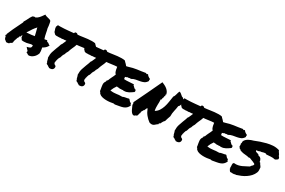

<svg xmlns="http://www.w3.org/2000/svg" viewBox="71 -1634 3985 2685"><g transform="rotate(30 2063.5 -291.0)"><path d="M516.6 -82Q510.7 -65.4 499.5 -48.3Q488.3 -31.2 473.1 -18.1Q458 -4.9 439.5 3.9Q420.9 12.7 400.4 13.7Q387.7 10.7 383.3 7.3Q378.9 3.9 374 1Q371.1 -1 368.7 -2.4Q366.2 -3.9 364.3 -4.9L352.5 -9.8L356.4 -22.5Q358.4 -30.3 355.5 -34.7Q352.5 -39.1 343.8 -46.9Q340.8 -49.8 337.9 -52.7Q335 -55.7 333 -58.6L316.4 -77.1L342.8 -84Q367.2 -90.8 375.5 -101.6Q383.8 -112.3 381.8 -137.7Q362.3 -141.6 349.1 -138.7Q335.9 -135.7 322.3 -131.8Q304.7 -127 286.6 -123.5Q268.6 -120.1 247.1 -120.1Q239.3 -120.1 232.4 -120.6Q225.6 -121.1 217.8 -122.1L208 -124Q206.1 -134.8 204.1 -136.2Q202.1 -137.7 200.2 -139.6Q195.3 -144.5 189.9 -152.8Q184.6 -161.1 187.5 -173.8Q182.6 -182.6 181.6 -191.4Q175.8 -179.7 172.9 -167L168.9 -157.2L159.2 -155.3Q157.2 -154.3 156.2 -150.9Q155.3 -147.5 155.3 -145.5L150.4 -128.9Q148.4 -127 146.5 -125.5Q144.5 -124 142.6 -122.1Q140.6 -113.3 137.7 -104.5Q134.8 -95.7 131.8 -87.9Q127 -75.2 123.5 -63Q120.1 -50.8 121.1 -39.1L117.2 -28.3Q112.3 -22.5 106.4 -19Q100.6 -15.6 94.7 -12.7Q92.8 -10.7 89.4 -9.3Q85.9 -7.8 84 -6.8L81.1 3.9L69.3 5.9Q58.6 7.8 54.2 8.8Q49.8 9.8 43.9 9.8L34.2 8.8Q23.4 0 17.6 -5.4Q11.7 -10.7 3.9 -15.6Q-4.9 -27.3 -5.9 -33.2Q-6.8 -39.1 -7.8 -43.9Q-9.8 -49.8 -10.3 -53.7Q-10.7 -57.6 -12.7 -59.6L-25.4 -71.3L-14.6 -80.1L-13.7 -96.7Q5.9 -146.5 27.8 -192.4Q49.8 -238.3 73.2 -286.1Q81.1 -301.8 88.4 -317.4Q95.7 -333 103.5 -348.6Q102.5 -351.6 102.5 -355.5Q102.5 -359.4 104.5 -364.3Q115.2 -380.9 122.1 -394Q128.9 -407.2 135.7 -420.9Q143.6 -437.5 151.9 -453.1Q160.2 -468.8 172.9 -485.4L188.5 -492.2Q191.4 -493.2 195.3 -494.6Q199.2 -496.1 204.1 -496.1L218.8 -494.1Q246.1 -506.8 266.6 -529.8Q287.1 -552.7 308.6 -585L318.4 -598.6L331.1 -590.8Q335.9 -587.9 344.7 -585.4Q353.5 -583 363.3 -580.1Q380.9 -576.2 396.5 -571.3Q412.1 -566.4 421.9 -556.6Q427.7 -541 428.7 -533.2Q429.7 -525.4 431.6 -517.6Q434.6 -501 437 -484.4Q439.5 -467.8 440.4 -447.3Q445.3 -430.7 448.7 -414.6Q452.1 -398.4 455.1 -381.8Q460 -358.4 464.8 -336.4Q469.7 -314.5 477.5 -294.9Q485.4 -294.9 487.3 -293.9Q492.2 -295.9 497.6 -296.9Q502.9 -297.9 509.8 -298.8L520.5 -299.8L524.4 -290Q525.4 -285.2 534.2 -280.3Q546.9 -279.3 552.7 -274.9Q558.6 -270.5 563.5 -265.6Q567.4 -261.7 571.3 -259.8L585.9 -253.9L578.1 -239.3Q568.4 -221.7 550.3 -205.6Q532.2 -189.5 509.8 -178.7Q510.7 -172.9 511.2 -167.5Q511.7 -162.1 513.7 -156.2Q516.6 -139.6 518.6 -122.1Q520.5 -104.5 518.6 -85.9ZM234.4 -251Q263.7 -252.9 287.6 -255.4Q311.5 -257.8 340.8 -263.7Q334 -293 326.2 -324.7Q318.4 -356.4 309.6 -387.7L303.7 -377.9Q284.2 -357.4 266.1 -332Q248 -306.6 235.4 -284.2Q229.5 -275.4 223.6 -266.6Q217.8 -257.8 212.9 -249Q218.8 -250 224.1 -250Q229.5 -250 234.4 -251Z M1086.9 -469.7Q1062.5 -469.7 1034.2 -466.3Q1005.9 -462.9 978.5 -459Q959 -456.1 940.9 -454.1Q922.9 -452.1 908.2 -451.2Q901.4 -429.7 894.5 -413.1Q887.7 -396.5 879.9 -380.9Q872.1 -364.3 865.7 -347.2Q859.4 -330.1 853.5 -310.5Q843.8 -294.9 837.4 -281.7Q831.1 -268.6 827.1 -252Q815.4 -237.3 809.6 -221.2Q803.7 -205.1 800.8 -193.4L796.9 -181.6Q791 -175.8 790 -172.4Q789.1 -168.9 785.2 -166Q784.2 -155.3 778.3 -144.5Q776.4 -139.6 775.4 -135.3Q774.4 -130.9 774.4 -128.9Q774.4 -119.1 769.5 -116.2Q770.5 -111.3 769.5 -106Q768.6 -100.6 767.6 -95.7Q764.6 -84 765.6 -77.1Q768.6 -73.2 771 -70.3Q773.4 -67.4 774.4 -62.5Q780.3 -58.6 783.2 -57.6Q787.1 -54.7 794.9 -50.8L803.7 -41Q808.6 -12.7 794.9 3.9Q780.3 22.5 745.1 22.5H733.4Q728.5 17.6 727.5 14.6Q719.7 11.7 714.8 9.8Q710 7.8 706.1 2Q693.4 -3.9 685.5 -7.8L676.8 -12.7Q676.8 -23.4 676.8 -24.4Q669.9 -33.2 666.5 -43.9Q663.1 -54.7 661.1 -65.4Q659.2 -74.2 656.7 -82Q654.3 -89.8 650.4 -95.7Q648.4 -152.3 661.1 -191.4Q673.8 -230.5 687.5 -266.6Q695.3 -286.1 703.1 -306.2Q710.9 -326.2 716.8 -347.7L725.6 -357.4Q732.4 -373 736.8 -383.3Q741.2 -393.6 746.1 -404.3Q749 -411.1 751.5 -417.5Q753.9 -423.8 755.9 -428.7Q750 -428.7 745.1 -428.2Q740.2 -427.7 735.4 -426.8Q729.5 -425.8 724.6 -425.3Q719.7 -424.8 714.8 -424.8Q708 -424.8 705.1 -425.8Q694.3 -420.9 681.6 -420.9H671.9Q668.9 -420.9 666.5 -421.4Q664.1 -421.9 662.1 -421.9Q652.3 -421.9 646.5 -418.9Q634.8 -418.9 624 -418.9H614.3Q612.3 -418.9 609.4 -418.5Q606.4 -418 604.5 -418Q597.7 -418 589.8 -419.4Q582 -420.9 573.2 -425.8Q561.5 -441.4 557.6 -442.4L548.8 -454.1Q547.9 -460 545.9 -465.3Q543.9 -470.7 542 -477.5Q538.1 -487.3 534.7 -498.5Q531.2 -509.8 531.2 -525.4Q532.2 -533.2 535.2 -537.1Q538.1 -541 540 -543.9L543 -558.6L555.7 -557.6H583Q614.3 -557.6 646.5 -560.1Q678.7 -562.5 712.9 -565.4Q732.4 -567.4 752.4 -569.3Q772.5 -571.3 793.9 -573.2Q797.9 -582 801.8 -589.8L811.5 -594.7Q829.1 -595.7 836.4 -590.3Q843.8 -585 848.6 -580.1Q870.1 -582 892.1 -584.5Q914.1 -586.9 936.5 -590.8Q969.7 -595.7 1003.4 -599.6Q1037.1 -603.5 1068.4 -603.5Q1082 -603.5 1094.7 -602.5Q1107.4 -601.6 1118.2 -599.6L1127.9 -592.8Q1130.9 -586.9 1136.2 -582Q1141.6 -577.1 1147.5 -572.3Q1159.2 -561.5 1170.9 -546.9Q1182.6 -532.2 1179.7 -503.9Q1171.9 -492.2 1168 -490.2L1159.2 -478.5L1149.4 -479.5Q1143.6 -479.5 1138.7 -478Q1133.8 -476.6 1128.9 -474.6Q1125 -472.7 1121.1 -471.2Q1117.2 -469.7 1112.3 -468.8Q1103.5 -468.8 1098.1 -469.2Q1092.8 -469.7 1086.9 -469.7Z M1566.4 -469.7Q1542 -469.7 1513.7 -466.3Q1485.4 -462.9 1458 -459Q1438.5 -456.1 1420.4 -454.1Q1402.3 -452.1 1387.7 -451.2Q1380.9 -429.7 1374 -413.1Q1367.2 -396.5 1359.4 -380.9Q1351.6 -364.3 1345.2 -347.2Q1338.9 -330.1 1333 -310.5Q1323.2 -294.9 1316.9 -281.7Q1310.5 -268.6 1306.6 -252Q1294.9 -237.3 1289.1 -221.2Q1283.2 -205.1 1280.3 -193.4L1276.4 -181.6Q1270.5 -175.8 1269.5 -172.4Q1268.6 -168.9 1264.6 -166Q1263.7 -155.3 1257.8 -144.5Q1255.9 -139.6 1254.9 -135.3Q1253.9 -130.9 1253.9 -128.9Q1253.9 -119.1 1249 -116.2Q1250 -111.3 1249 -106Q1248 -100.6 1247.1 -95.7Q1244.1 -84 1245.1 -77.1Q1248 -73.2 1250.5 -70.3Q1252.9 -67.4 1253.9 -62.5Q1259.8 -58.6 1262.7 -57.6Q1266.6 -54.7 1274.4 -50.8L1283.2 -41Q1288.1 -12.7 1274.4 3.9Q1259.8 22.5 1224.6 22.5H1212.9Q1208 17.6 1207 14.6Q1199.2 11.7 1194.3 9.8Q1189.5 7.8 1185.5 2Q1172.9 -3.9 1165 -7.8L1156.2 -12.7Q1156.2 -23.4 1156.2 -24.4Q1149.4 -33.2 1146 -43.9Q1142.6 -54.7 1140.6 -65.4Q1138.7 -74.2 1136.2 -82Q1133.8 -89.8 1129.9 -95.7Q1127.9 -152.3 1140.6 -191.4Q1153.3 -230.5 1167 -266.6Q1174.8 -286.1 1182.6 -306.2Q1190.4 -326.2 1196.3 -347.7L1205.1 -357.4Q1211.9 -373 1216.3 -383.3Q1220.7 -393.6 1225.6 -404.3Q1228.5 -411.1 1231 -417.5Q1233.4 -423.8 1235.4 -428.7Q1229.5 -428.7 1224.6 -428.2Q1219.7 -427.7 1214.8 -426.8Q1209 -425.8 1204.1 -425.3Q1199.2 -424.8 1194.3 -424.8Q1187.5 -424.8 1184.6 -425.8Q1173.8 -420.9 1161.1 -420.9H1151.4Q1148.4 -420.9 1146 -421.4Q1143.6 -421.9 1141.6 -421.9Q1131.8 -421.9 1126 -418.9Q1114.3 -418.9 1103.5 -418.9H1093.8Q1091.8 -418.9 1088.9 -418.5Q1085.9 -418 1084 -418Q1077.1 -418 1069.3 -419.4Q1061.5 -420.9 1052.7 -425.8Q1041 -441.4 1037.1 -442.4L1028.3 -454.1Q1027.3 -460 1025.4 -465.3Q1023.4 -470.7 1021.5 -477.5Q1017.6 -487.3 1014.2 -498.5Q1010.7 -509.8 1010.7 -525.4Q1011.7 -533.2 1014.6 -537.1Q1017.6 -541 1019.5 -543.9L1022.5 -558.6L1035.2 -557.6H1062.5Q1093.8 -557.6 1126 -560.1Q1158.2 -562.5 1192.4 -565.4Q1211.9 -567.4 1231.9 -569.3Q1252 -571.3 1273.4 -573.2Q1277.3 -582 1281.2 -589.8L1291 -594.7Q1308.6 -595.7 1315.9 -590.3Q1323.2 -585 1328.1 -580.1Q1349.6 -582 1371.6 -584.5Q1393.6 -586.9 1416 -590.8Q1449.2 -595.7 1482.9 -599.6Q1516.6 -603.5 1547.9 -603.5Q1561.5 -603.5 1574.2 -602.5Q1586.9 -601.6 1597.7 -599.6L1607.4 -592.8Q1610.4 -586.9 1615.7 -582Q1621.1 -577.1 1627 -572.3Q1638.7 -561.5 1650.4 -546.9Q1662.1 -532.2 1659.2 -503.9Q1651.4 -492.2 1647.5 -490.2L1638.7 -478.5L1628.9 -479.5Q1623 -479.5 1618.2 -478Q1613.3 -476.6 1608.4 -474.6Q1604.5 -472.7 1600.6 -471.2Q1596.7 -469.7 1591.8 -468.8Q1583 -468.8 1577.6 -469.2Q1572.3 -469.7 1566.4 -469.7Z M2035.2 -549.8Q2036.1 -543 2035.6 -539.6Q2035.2 -536.1 2034.7 -533.2Q2034.2 -530.3 2034.2 -526.9Q2034.2 -523.4 2036.1 -516.6Q2015.6 -483.4 1988.8 -471.2Q1961.9 -459 1930.7 -453.6Q1899.4 -448.2 1866.7 -442.4Q1834 -436.5 1801.8 -417Q1789.1 -421.9 1778.8 -417Q1768.6 -412.1 1749 -414.1Q1743.2 -408.2 1734.4 -405.8Q1725.6 -403.3 1716.8 -400.4Q1720.7 -391.6 1720.2 -382.3Q1719.7 -373 1722.7 -367.2Q1756.8 -364.3 1798.3 -368.2Q1839.8 -372.1 1879.9 -373Q1880.9 -368.2 1878.9 -366.7Q1877 -365.2 1877.9 -361.3Q1884.8 -356.4 1891.6 -349.1Q1898.4 -341.8 1905.3 -335Q1912.1 -328.1 1919.4 -323.7Q1926.8 -319.3 1936.5 -320.3Q1940.4 -312.5 1941.9 -303.2Q1943.4 -293.9 1939.5 -284.2Q1923.8 -273.4 1908.2 -262.2Q1892.6 -251 1875.5 -242.2Q1858.4 -233.4 1839.4 -228Q1820.3 -222.7 1796.9 -223.6Q1792 -223.6 1789.6 -223.6Q1787.1 -223.6 1783.2 -226.6Q1775.4 -221.7 1761.2 -223.6Q1747.1 -225.6 1739.3 -220.7Q1728.5 -225.6 1713.4 -225.1Q1698.2 -224.6 1686.5 -228.5Q1670.9 -208 1658.2 -184.6Q1645.5 -161.1 1635.7 -134.8Q1668.9 -129.9 1690.9 -130.9Q1712.9 -131.8 1732.4 -134.3Q1752 -136.7 1772.5 -139.2Q1793 -141.6 1824.2 -140.6Q1843.8 -151.4 1870.6 -154.8Q1897.5 -158.2 1919.9 -166Q1927.7 -163.1 1933.6 -155.8Q1939.5 -148.4 1944.8 -142.1Q1950.2 -135.7 1956.1 -130.9Q1961.9 -126 1970.7 -127Q1974.6 -123 1976.1 -117.7Q1977.5 -112.3 1978.5 -107.4Q1979.5 -102.5 1981.9 -99.1Q1984.4 -95.7 1990.2 -96.7Q1975.6 -64.5 1956.5 -47.4Q1937.5 -30.3 1913.1 -21.5Q1888.7 -12.7 1858.9 -7.8Q1829.1 -2.9 1793 3.9Q1784.2 5.9 1778.3 3.4Q1772.5 1 1764.6 1Q1742.2 5.9 1710.9 9.8Q1679.7 13.7 1647.5 12.7Q1615.2 11.7 1585.9 4.4Q1556.6 -2.9 1538.1 -21.5Q1530.3 -28.3 1527.8 -37.6Q1525.4 -46.9 1514.6 -51.8Q1513.7 -64.5 1510.7 -80.1Q1507.8 -95.7 1504.9 -112.8Q1502 -129.9 1500.5 -146.5Q1499 -163.1 1502 -176.8Q1504.9 -191.4 1514.2 -203.1Q1523.4 -214.8 1520.5 -228.5Q1525.4 -229.5 1526.4 -233.9Q1527.3 -238.3 1534.2 -237.3Q1540 -254.9 1546.9 -270.5Q1553.7 -286.1 1561 -300.8Q1568.4 -315.4 1575.7 -330.6Q1583 -345.7 1589.8 -364.3Q1576.2 -377 1569.8 -392.1Q1563.5 -407.2 1560.5 -422.4Q1557.6 -437.5 1555.7 -453.6Q1553.7 -469.7 1548.8 -486.3Q1558.6 -501 1572.8 -510.3Q1586.9 -519.5 1603.5 -525.4Q1620.1 -531.2 1639.6 -535.2Q1659.2 -539.1 1680.7 -543.9Q1719.7 -556.6 1750.5 -563.5Q1781.2 -570.3 1811 -574.7Q1840.8 -579.1 1873 -583Q1905.3 -586.9 1946.3 -594.7Q1955.1 -585.9 1962.9 -585.9Q1966.8 -594.7 1972.2 -591.3Q1977.5 -587.9 1976.6 -596.7Q1986.3 -580.1 2001.5 -568.8Q2016.6 -557.6 2035.2 -549.8Z M2211.9 -177.7Q2203.1 -175.8 2199.2 -167.5Q2195.3 -159.2 2191.9 -150.4Q2188.5 -141.6 2185.1 -134.3Q2181.6 -127 2174.8 -127Q2173.8 -119.1 2169.4 -113.3Q2165 -107.4 2161.1 -101.1Q2157.2 -94.7 2155.3 -87.4Q2153.3 -80.1 2157.2 -70.3Q2149.4 -64.5 2147.5 -53.7Q2145.5 -43 2143.1 -33.2Q2140.6 -23.4 2134.8 -16.6Q2128.9 -9.8 2113.3 -10.7Q2110.4 -6.8 2112.3 -5.9Q2114.3 -4.9 2115.2 1Q2104.5 -1 2099.1 2.4Q2093.8 5.9 2085.9 6.8Q2067.4 1 2055.2 -13.7Q2043 -28.3 2033.7 -46.4Q2024.4 -64.5 2017.1 -83Q2009.8 -101.6 2002.9 -115.2Q2005.9 -126 2003.9 -136.2Q2002 -146.5 1997.1 -153.3Q2044.9 -254.9 2101.6 -370.1Q2158.2 -485.4 2209 -597.7Q2231.4 -588.9 2253.4 -577.6Q2275.4 -566.4 2293.5 -551.8Q2311.5 -537.1 2324.2 -518.1Q2336.9 -499 2340.8 -475.6Q2338.9 -469.7 2336.4 -471.2Q2334 -472.7 2332 -469.7Q2335.9 -464.8 2336.4 -462.9Q2336.9 -460.9 2336.4 -459Q2335.9 -457 2335.9 -453.6Q2335.9 -450.2 2338.9 -444.3Q2335 -445.3 2333.5 -443.4Q2332 -441.4 2327.1 -443.4Q2331.1 -432.6 2329.6 -425.8Q2328.1 -418.9 2325.2 -413.6Q2322.3 -408.2 2320.3 -401.9Q2318.4 -395.5 2321.3 -385.7Q2318.4 -385.7 2316.9 -384.3Q2315.4 -382.8 2314.5 -381.3Q2313.5 -379.9 2312 -378.4Q2310.5 -377 2307.6 -377.9Q2310.5 -356.4 2309.6 -335Q2308.6 -313.5 2308.1 -291.5Q2307.6 -269.5 2308.6 -245.6Q2309.6 -221.7 2315.4 -196.3Q2350.6 -216.8 2371.6 -249Q2392.6 -281.2 2405.8 -321.3Q2418.9 -361.3 2425.8 -407.2Q2432.6 -453.1 2440.4 -501Q2449.2 -509.8 2454.1 -522.5Q2459 -535.2 2462.9 -549.3Q2466.8 -563.5 2470.7 -577.6Q2474.6 -591.8 2480.5 -603.5Q2495.1 -601.6 2505.4 -594.2Q2515.6 -586.9 2524.4 -578.6Q2533.2 -570.3 2543 -563Q2552.7 -555.7 2567.4 -553.7Q2579.1 -537.1 2588.9 -521.5Q2598.6 -505.9 2601.6 -488.3Q2596.7 -480.5 2594.2 -470.7Q2591.8 -460.9 2588.9 -451.2Q2585.9 -441.4 2581.1 -433.1Q2576.2 -424.8 2567.4 -418.9Q2564.5 -393.6 2560.1 -372.6Q2555.7 -351.6 2551.3 -331.1Q2546.9 -310.5 2543.9 -288.6Q2541 -266.6 2542 -240.2Q2534.2 -217.8 2525.4 -192.4Q2516.6 -167 2511.7 -146.5Q2496.1 -133.8 2487.3 -116.2Q2478.5 -98.6 2468.8 -81.1Q2464.8 -77.1 2463.9 -79.1Q2462.9 -81.1 2457 -82Q2458 -78.1 2457 -76.2Q2456.1 -74.2 2454.6 -72.8Q2453.1 -71.3 2452.6 -68.4Q2452.1 -65.4 2454.1 -60.5Q2440.4 -54.7 2429.7 -43.9Q2418.9 -33.2 2406.7 -24.4Q2394.5 -15.6 2377.4 -12.7Q2360.4 -9.8 2333 -19.5Q2293 -48.8 2262.2 -86.9Q2231.4 -125 2211.9 -177.7Z M3131.8 -469.7Q3107.4 -469.7 3079.1 -466.3Q3050.8 -462.9 3023.4 -459Q3003.9 -456.1 2985.8 -454.1Q2967.8 -452.1 2953.1 -451.2Q2946.3 -429.7 2939.5 -413.1Q2932.6 -396.5 2924.8 -380.9Q2917 -364.3 2910.6 -347.2Q2904.3 -330.1 2898.4 -310.5Q2888.7 -294.9 2882.3 -281.7Q2876 -268.6 2872.1 -252Q2860.4 -237.3 2854.5 -221.2Q2848.6 -205.1 2845.7 -193.4L2841.8 -181.6Q2835.9 -175.8 2835 -172.4Q2834 -168.9 2830.1 -166Q2829.1 -155.3 2823.2 -144.5Q2821.3 -139.6 2820.3 -135.3Q2819.3 -130.9 2819.3 -128.9Q2819.3 -119.1 2814.5 -116.2Q2815.4 -111.3 2814.5 -106Q2813.5 -100.6 2812.5 -95.7Q2809.6 -84 2810.5 -77.1Q2813.5 -73.2 2815.9 -70.3Q2818.4 -67.4 2819.3 -62.5Q2825.2 -58.6 2828.1 -57.6Q2832 -54.7 2839.8 -50.8L2848.6 -41Q2853.5 -12.7 2839.8 3.9Q2825.2 22.5 2790 22.5H2778.3Q2773.4 17.6 2772.5 14.6Q2764.6 11.7 2759.8 9.8Q2754.9 7.8 2751 2Q2738.3 -3.9 2730.5 -7.8L2721.7 -12.7Q2721.7 -23.4 2721.7 -24.4Q2714.8 -33.2 2711.4 -43.9Q2708 -54.7 2706.1 -65.4Q2704.1 -74.2 2701.7 -82Q2699.2 -89.8 2695.3 -95.7Q2693.4 -152.3 2706.1 -191.4Q2718.8 -230.5 2732.4 -266.6Q2740.2 -286.1 2748 -306.2Q2755.9 -326.2 2761.7 -347.7L2770.5 -357.4Q2777.3 -373 2781.7 -383.3Q2786.1 -393.6 2791 -404.3Q2793.9 -411.1 2796.4 -417.5Q2798.8 -423.8 2800.8 -428.7Q2794.9 -428.7 2790 -428.2Q2785.2 -427.7 2780.3 -426.8Q2774.4 -425.8 2769.5 -425.3Q2764.6 -424.8 2759.8 -424.8Q2752.9 -424.8 2750 -425.8Q2739.3 -420.9 2726.6 -420.9H2716.8Q2713.9 -420.9 2711.4 -421.4Q2709 -421.9 2707 -421.9Q2697.3 -421.9 2691.4 -418.9Q2679.7 -418.9 2668.9 -418.9H2659.2Q2657.2 -418.9 2654.3 -418.5Q2651.4 -418 2649.4 -418Q2642.6 -418 2634.8 -419.4Q2627 -420.9 2618.2 -425.8Q2606.4 -441.4 2602.5 -442.4L2593.8 -454.1Q2592.8 -460 2590.8 -465.3Q2588.9 -470.7 2586.9 -477.5Q2583 -487.3 2579.6 -498.5Q2576.2 -509.8 2576.2 -525.4Q2577.1 -533.2 2580.1 -537.1Q2583 -541 2585 -543.9L2587.9 -558.6L2600.6 -557.6H2627.9Q2659.2 -557.6 2691.4 -560.1Q2723.6 -562.5 2757.8 -565.4Q2777.3 -567.4 2797.4 -569.3Q2817.4 -571.3 2838.9 -573.2Q2842.8 -582 2846.7 -589.8L2856.4 -594.7Q2874 -595.7 2881.3 -590.3Q2888.7 -585 2893.6 -580.1Q2915 -582 2937 -584.5Q2959 -586.9 2981.4 -590.8Q3014.6 -595.7 3048.3 -599.6Q3082 -603.5 3113.3 -603.5Q3127 -603.5 3139.6 -602.5Q3152.3 -601.6 3163.1 -599.6L3172.9 -592.8Q3175.8 -586.9 3181.2 -582Q3186.5 -577.1 3192.4 -572.3Q3204.1 -561.5 3215.8 -546.9Q3227.5 -532.2 3224.6 -503.9Q3216.8 -492.2 3212.9 -490.2L3204.1 -478.5L3194.3 -479.5Q3188.5 -479.5 3183.6 -478Q3178.7 -476.6 3173.8 -474.6Q3169.9 -472.7 3166 -471.2Q3162.1 -469.7 3157.2 -468.8Q3148.4 -468.8 3143.1 -469.2Q3137.7 -469.7 3131.8 -469.7Z M3600.6 -549.8Q3601.6 -543 3601.1 -539.6Q3600.6 -536.1 3600.1 -533.2Q3599.6 -530.3 3599.6 -526.9Q3599.6 -523.4 3601.6 -516.6Q3581.1 -483.4 3554.2 -471.2Q3527.3 -459 3496.1 -453.6Q3464.8 -448.2 3432.1 -442.4Q3399.4 -436.5 3367.2 -417Q3354.5 -421.9 3344.2 -417Q3334 -412.1 3314.5 -414.1Q3308.6 -408.2 3299.8 -405.8Q3291 -403.3 3282.2 -400.4Q3286.1 -391.6 3285.6 -382.3Q3285.2 -373 3288.1 -367.2Q3322.3 -364.3 3363.8 -368.2Q3405.3 -372.1 3445.3 -373Q3446.3 -368.2 3444.3 -366.7Q3442.4 -365.2 3443.4 -361.3Q3450.2 -356.4 3457 -349.1Q3463.9 -341.8 3470.7 -335Q3477.5 -328.1 3484.9 -323.7Q3492.2 -319.3 3502 -320.3Q3505.9 -312.5 3507.3 -303.2Q3508.8 -293.9 3504.9 -284.2Q3489.3 -273.4 3473.6 -262.2Q3458 -251 3440.9 -242.2Q3423.8 -233.4 3404.8 -228Q3385.7 -222.7 3362.3 -223.6Q3357.4 -223.6 3355 -223.6Q3352.5 -223.6 3348.6 -226.6Q3340.8 -221.7 3326.7 -223.6Q3312.5 -225.6 3304.7 -220.7Q3293.9 -225.6 3278.8 -225.1Q3263.7 -224.6 3252 -228.5Q3236.3 -208 3223.6 -184.6Q3210.9 -161.1 3201.2 -134.8Q3234.4 -129.9 3256.3 -130.9Q3278.3 -131.8 3297.9 -134.3Q3317.4 -136.7 3337.9 -139.2Q3358.4 -141.6 3389.6 -140.6Q3409.2 -151.4 3436 -154.8Q3462.9 -158.2 3485.4 -166Q3493.2 -163.1 3499 -155.8Q3504.9 -148.4 3510.3 -142.1Q3515.6 -135.7 3521.5 -130.9Q3527.3 -126 3536.1 -127Q3540 -123 3541.5 -117.7Q3543 -112.3 3543.9 -107.4Q3544.9 -102.5 3547.4 -99.1Q3549.8 -95.7 3555.7 -96.7Q3541 -64.5 3522 -47.4Q3502.9 -30.3 3478.5 -21.5Q3454.1 -12.7 3424.3 -7.8Q3394.5 -2.9 3358.4 3.9Q3349.6 5.9 3343.8 3.4Q3337.9 1 3330.1 1Q3307.6 5.9 3276.4 9.8Q3245.1 13.7 3212.9 12.7Q3180.7 11.7 3151.4 4.4Q3122.1 -2.9 3103.5 -21.5Q3095.7 -28.3 3093.3 -37.6Q3090.8 -46.9 3080.1 -51.8Q3079.1 -64.5 3076.2 -80.1Q3073.2 -95.7 3070.3 -112.8Q3067.4 -129.9 3065.9 -146.5Q3064.5 -163.1 3067.4 -176.8Q3070.3 -191.4 3079.6 -203.1Q3088.9 -214.8 3085.9 -228.5Q3090.8 -229.5 3091.8 -233.9Q3092.8 -238.3 3099.6 -237.3Q3105.5 -254.9 3112.3 -270.5Q3119.1 -286.1 3126.5 -300.8Q3133.8 -315.4 3141.1 -330.6Q3148.4 -345.7 3155.3 -364.3Q3141.6 -377 3135.3 -392.1Q3128.9 -407.2 3126 -422.4Q3123 -437.5 3121.1 -453.6Q3119.1 -469.7 3114.3 -486.3Q3124 -501 3138.2 -510.3Q3152.3 -519.5 3168.9 -525.4Q3185.5 -531.2 3205.1 -535.2Q3224.6 -539.1 3246.1 -543.9Q3285.2 -556.6 3315.9 -563.5Q3346.7 -570.3 3376.5 -574.7Q3406.2 -579.1 3438.5 -583Q3470.7 -586.9 3511.7 -594.7Q3520.5 -585.9 3528.3 -585.9Q3532.2 -594.7 3537.6 -591.3Q3543 -587.9 3542 -596.7Q3551.8 -580.1 3566.9 -568.8Q3582 -557.6 3600.6 -549.8Z M3592.8 -439.5Q3599.6 -460 3614.7 -474.6Q3629.9 -489.3 3647.9 -499.5Q3666 -509.8 3685.5 -516.6Q3705.1 -523.4 3722.7 -528.3Q3761.7 -544.9 3806.2 -560.1Q3850.6 -575.2 3897 -586.9Q3943.4 -598.6 3992.2 -602.1Q4041 -605.5 4094.7 -589.8Q4097.7 -580.1 4103.5 -571.3Q4109.4 -562.5 4115.7 -553.7Q4122.1 -544.9 4127 -536.6Q4131.8 -528.3 4132.8 -519.5Q4142.6 -510.7 4148.4 -500.5Q4154.3 -490.2 4150.4 -473.6Q4140.6 -465.8 4131.3 -459.5Q4122.1 -453.1 4111.3 -448.2Q4075.2 -457 4038.1 -454.1Q4001 -451.2 3971.7 -449.2Q3962.9 -458 3950.7 -458Q3938.5 -458 3925.3 -454.1Q3912.1 -450.2 3898.9 -446.3Q3885.7 -442.4 3874 -444.3Q3864.3 -436.5 3850.1 -434.1Q3835.9 -431.6 3819.3 -429.7Q3818.4 -424.8 3821.3 -423.3Q3824.2 -421.9 3822.3 -417Q3828.1 -410.2 3837.4 -407.2Q3846.7 -404.3 3856.9 -401.4Q3867.2 -398.4 3875 -394Q3882.8 -389.6 3885.7 -379.9Q3900.4 -379.9 3911.1 -373Q3921.9 -366.2 3928.7 -356.4Q3935.5 -346.7 3939 -335.4Q3942.4 -324.2 3942.4 -315.4Q3945.3 -307.6 3949.2 -308.6Q3953.1 -309.6 3958 -304.7Q3960.9 -292 3972.7 -278.8Q3984.4 -265.6 3991.2 -250Q3993.2 -225.6 3994.1 -206.5Q3995.1 -187.5 3987.3 -168Q3972.7 -131.8 3946.8 -103.5Q3920.9 -75.2 3888.2 -53.2Q3855.5 -31.2 3818.4 -15.6Q3781.2 0 3746.1 10.7Q3742.2 9.8 3738.3 10.7Q3734.4 11.7 3736.3 5.9Q3728.5 12.7 3719.2 14.6Q3710 16.6 3699.2 16.1Q3688.5 15.6 3677.2 14.6Q3666 13.7 3656.2 15.6Q3649.4 8.8 3644 2.4Q3638.7 -3.9 3635.7 -13.7Q3630.9 -13.7 3631.3 -18.6Q3631.8 -23.4 3627.9 -23.4Q3633.8 -33.2 3633.3 -34.7Q3632.8 -36.1 3630.4 -37.1Q3627.9 -38.1 3626 -39.6Q3624 -41 3625 -43.9Q3628.9 -51.8 3627.9 -62Q3627 -72.3 3626 -83Q3625 -93.8 3627.4 -103.5Q3629.9 -113.3 3641.6 -119.1Q3674.8 -115.2 3704.6 -121.6Q3734.4 -127.9 3760.7 -139.6Q3787.1 -151.4 3811 -165Q3835 -178.7 3858.4 -189.5Q3861.3 -198.2 3866.7 -204.1Q3872.1 -210 3877.9 -214.8Q3883.8 -219.7 3888.7 -225.6Q3893.6 -231.4 3895.5 -240.2Q3896.5 -247.1 3892.1 -248.5Q3887.7 -250 3887.7 -255.9L3877 -258.8Q3858.4 -269.5 3835 -276.9Q3811.5 -284.2 3794.9 -293Q3784.2 -287.1 3774.9 -290Q3765.6 -293 3751 -295.9Q3717.8 -297.9 3687 -302.7Q3656.2 -307.6 3627.9 -320.3Q3626 -325.2 3623 -329.1Q3620.1 -333 3612.3 -331.1Q3606.4 -338.9 3600.6 -346.2Q3594.7 -353.5 3589.8 -362.3Q3591.8 -374 3592.8 -382.3Q3593.8 -390.6 3586.9 -398.4Q3590.8 -411.1 3592.8 -418.9Q3594.7 -426.8 3592.8 -439.5Z"/></g></svg>

Font: Permanent Marker
Style: Regular
Weight: 400
Designer: Font Diner, Inc
Foundry: Font Diner, Inc
Version: Version 1.000